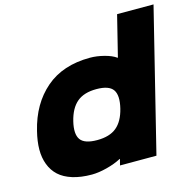

<svg xmlns="http://www.w3.org/2000/svg" viewBox="-119 -965 1124 1099"><g transform="rotate(-15 442.5 -415.0)"><path d="M546.9 -313Q564.9 -387.2 541.3 -421.6Q517.6 -456.1 442.9 -456.1Q369.1 -456.1 327.6 -421.1Q286.1 -386.2 268.1 -313Q250.5 -240.2 274.4 -206.5Q298.3 -172.9 373 -172.9Q446.8 -172.9 488 -207Q529.3 -241.2 546.9 -313ZM884.8 -839.8 676.8 1H460.9L470.2 -35.2H467.8Q431.2 -15.6 381.6 -2.9Q332 9.8 293 9.8Q227.5 9.8 178.5 -5.6Q129.4 -21 99.1 -48.8Q68.8 -76.7 53.5 -116.9Q38.1 -157.2 38.3 -206.1Q38.6 -254.9 53.2 -313Q89.8 -464.4 191.2 -551.8Q292.5 -639.2 454.1 -639.2Q493.7 -639.2 537.6 -627.9Q581.5 -616.7 606.9 -598.1H608.9L668.9 -839.8Z"/></g></svg>

Font: Sinkin Sans 900 X Black Italic
Style: Regular
Weight: 950
Italic angle: -112°
Designer: Keith Bates
Foundry: K-Type
Version: Sinkin Sans (version 1.0)  by Keith Bates   •   © 2014   www